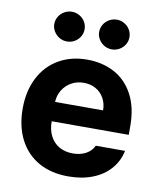

<svg xmlns="http://www.w3.org/2000/svg" viewBox="-84 -810 743 889"><g transform="rotate(10 287.0 -366.0)"><path d="M35.2 -262.7Q35.2 -344.2 66.7 -406.5Q98.1 -468.8 156.2 -502.9Q214.4 -537.1 291 -537.1Q362.3 -537.1 418.7 -507.1Q475.1 -477.1 507.6 -416.5Q540 -356 540 -268.6V-227.5H177.7Q177.7 -188 192.6 -158.7Q207.5 -129.4 235.1 -113.5Q262.7 -97.7 299.8 -97.7Q335.4 -97.7 361.3 -112.1Q387.2 -126.5 398.4 -151.4H536.1Q525.9 -102.5 494.1 -65.9Q462.4 -29.3 411.9 -9.3Q361.3 10.7 296.9 10.7Q216.3 10.7 157.5 -22.5Q98.6 -55.7 66.9 -117.4Q35.2 -179.2 35.2 -262.7ZM403.3 -318.4Q403.3 -350.1 389.4 -375.2Q375.5 -400.4 350.6 -414.6Q325.7 -428.7 293.9 -428.7Q261.7 -428.7 235.6 -414.1Q209.5 -399.4 194.1 -374Q178.7 -348.6 177.7 -318.4ZM111.3 -672.9Q111.3 -691.9 120.8 -708Q130.4 -724.1 147 -733.6Q163.6 -743.2 182.6 -743.2Q202.1 -743.2 218.5 -733.6Q234.9 -724.1 244.4 -708Q253.9 -691.9 253.9 -672.9Q253.9 -654.3 244.4 -638.4Q234.9 -622.6 218.5 -613Q202.1 -603.5 182.6 -603.5Q163.6 -603.5 147.2 -613Q130.9 -622.6 121.1 -638.7Q111.3 -654.8 111.3 -672.9ZM322.3 -672.9Q322.3 -691.9 331.8 -708Q341.3 -724.1 357.9 -733.6Q374.5 -743.2 393.6 -743.2Q413.1 -743.2 429.4 -733.6Q445.8 -724.1 455.3 -708Q464.8 -691.9 464.8 -672.9Q464.8 -654.3 455.3 -638.4Q445.8 -622.6 429.4 -613Q413.1 -603.5 393.6 -603.5Q374.5 -603.5 358.2 -613Q341.8 -622.6 332 -638.7Q322.3 -654.8 322.3 -672.9Z"/></g></svg>

Font: Pretendard Std
Style: Bold
Weight: 700
Designer: Base glyphs from Inter by Rasmus Andersson; Hangeul glyphs from Noto Sans CJK(Source Han Sans) by Jang Soo-young and Kan
Foundry: Kil Hyung-jin
Version: Version 1.309